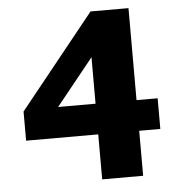

<svg xmlns="http://www.w3.org/2000/svg" viewBox="-50 -714 709 761"><g transform="rotate(-5 305.0 -333.5)"><path d="M326 0V-179H39V-295L338 -667H489V-301H573V-179H489V0ZM177 -301H326V-486Z"/></g></svg>

Font: Maven Pro
Style: Bold
Weight: 700
Designer: Joe Prince
Foundry: Joe Prince
Version: Version 2.103